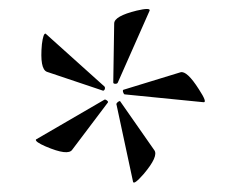

<svg xmlns="http://www.w3.org/2000/svg" viewBox="-20 -708 488 417"><path d="M226 -529 228 -657Q228 -673 277 -685Q307 -692 305 -685L236 -529Q235 -526 230.5 -526Q226 -526 226 -529ZM204 -511 82 -552Q66 -558 71 -612Q74 -636 79 -635L207 -520Q208 -519 208 -516.5Q208 -514 206.5 -512.5Q205 -511 204 -511ZM422 -486 251 -503Q249 -503 247.5 -507.5Q246 -512 248 -513L372 -551Q386 -555 412 -514Q431 -485 422 -486ZM137 -383Q128 -369 79 -390Q56 -400 58 -405L206 -491Q208 -493 212 -490Q216 -487 214 -485ZM269 -313 233 -481Q232 -482 234 -484.5Q236 -487 238.5 -488Q241 -489 241 -488L315 -382Q325 -369 292 -330Q271 -306 269 -313Z"/></svg>

Font: Cormorant Infant
Style: Regular
Weight: 400
Designer: Christian Thalmann (Catharsis Fonts)
Version: Version 1.000;PS 002.000;hotconv 1.0.88;makeotf.lib2.5.64775